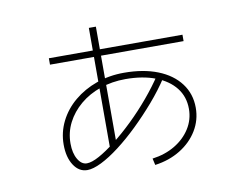

<svg xmlns="http://www.w3.org/2000/svg" viewBox="-74 -742 1149 886"><g transform="rotate(-10 500.0 -299.0)"><path d="M393 -70V-377V-637H426V-377V-70ZM187 -501V-531H813V-501ZM578 8Q638 0 684 -27.5Q730 -55 756.5 -97Q783 -139 783 -189Q783 -246 750.5 -287.5Q718 -329 658.5 -352Q599 -375 518 -375Q455 -375 400 -356Q345 -337 304 -302.5Q263 -268 240 -223Q217 -178 217 -126Q217 -81 234 -52Q251 -23 276 -23Q299 -23 334.5 -42.5Q370 -62 413.5 -96Q457 -130 503 -174.5Q549 -219 591 -269Q633 -319 666 -369L692 -352Q657 -298 612 -246Q567 -194 519.5 -148Q472 -102 425.5 -66.5Q379 -31 339.5 -11.5Q300 8 273 8Q234 8 209.5 -29.5Q185 -67 185 -126Q185 -184 210.5 -235Q236 -286 281.5 -324Q327 -362 387 -383.5Q447 -405 516 -405Q607 -405 674 -378.5Q741 -352 778 -303Q815 -254 815 -189Q815 -131 785.5 -82.5Q756 -34 704 -2Q652 30 585 39Z"/></g></svg>

Font: M PLUS 1 Code ExtraLight
Style: Regular
Weight: 250
Designer: Coji Morishita
Foundry: UNDERFOREST DESIGN
Version: Version 1.002